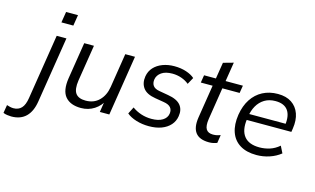

<svg xmlns="http://www.w3.org/2000/svg" viewBox="-235 -1017 2535 1546"><g transform="rotate(15 1032.5 -243.5)"><path d="M-62.2 219.9Q-76.5 219.9 -96.1 217.1Q-115.8 214.4 -129.6 207.9L-118.4 140.2Q-106.9 144.2 -91.6 147.7Q-76.3 151.3 -62.9 151.3Q-21 151.3 4 124.5Q29.1 97.7 38.1 38.3L123.7 -502.3H204.7L117.6 46.4Q104.2 131.9 59.3 175.9Q14.4 219.9 -62.2 219.9ZM132.3 -616.4 147 -707.2H246.3L231.6 -616.4Z M461.4 8.9Q373.1 8.9 330.8 -40.9Q288.5 -90.7 304.5 -196.2L353.1 -502.3H434.1L386.1 -199.8Q374.9 -125 398.9 -91.6Q422.9 -58.3 483 -58.3Q551.2 -58.3 595 -101.7Q638.7 -145.1 650.3 -217.3L695.3 -502.3H776.3L696.8 0H617.8L635.4 -113.1H650.4Q621.9 -54.8 572.5 -22.9Q523 8.9 461.4 8.9Z M1027.8 8.9Q971.1 8.9 921.2 -6.6Q871.4 -22.2 842 -47.7L871.1 -105.2Q904.5 -81.1 945.6 -67.3Q986.7 -53.6 1032.7 -53.6Q1090.7 -53.6 1124.8 -74.8Q1159 -96.1 1164.6 -131.5Q1169.6 -163.4 1152.4 -183.7Q1135.3 -204 1092.7 -210.5L1020.7 -222.5Q946.7 -234.5 917.7 -274.2Q888.7 -314 897.7 -371.8Q905.2 -416.1 933.6 -447Q962 -477.9 1006 -494.6Q1050.1 -511.3 1103.3 -511.3Q1158.2 -511.3 1202.8 -496.5Q1247.5 -481.6 1273.2 -458.2L1242.2 -401.6Q1215.8 -423.7 1179.6 -436.5Q1143.4 -449.3 1103.3 -449.3Q1045.9 -449.3 1013 -426.2Q980.2 -403.2 974.1 -367.8Q969.1 -335.8 984 -314.5Q998.9 -293.3 1037.9 -286.7L1112.4 -273.7Q1188.4 -261.2 1218.9 -224.5Q1249.4 -187.8 1240 -131Q1233.5 -88.3 1205.4 -56.6Q1177.3 -25 1132 -8Q1086.6 8.9 1027.8 8.9Z M1529.7 8.9Q1449.5 8.9 1416.5 -34.3Q1383.6 -77.5 1396.5 -162.1L1440.4 -439.1H1341.8L1352.1 -502.3H1450.7L1472.7 -638.8L1557.1 -662.3L1531.6 -502.3H1675.7L1665.4 -439.1H1521.4L1479.5 -172.2Q1470.5 -112.7 1486.7 -86.2Q1502.9 -59.7 1544.2 -59.7Q1562.8 -59.7 1578.1 -63.2Q1593.4 -66.7 1606.4 -71.7L1595.7 -4Q1580.4 1.9 1564.3 5.4Q1548.1 8.9 1529.7 8.9Z M1924.3 8.9Q1841.2 8.9 1786.6 -24.7Q1732.1 -58.4 1710.2 -120.6Q1688.4 -182.8 1701.4 -267.3Q1713.9 -344.3 1749.6 -398.8Q1785.3 -453.3 1840.7 -482.3Q1896.1 -511.3 1967 -511.3Q2036.3 -511.3 2081.4 -481.1Q2126.5 -451 2145.5 -397.6Q2164.4 -344.2 2153.5 -273.4L2149 -244H1759.7L1767.6 -295.2H2103.9L2085.9 -280.8Q2098 -362.9 2066.9 -406.8Q2035.8 -450.7 1962.5 -450.7Q1909.9 -450.7 1871.7 -427.5Q1833.6 -404.3 1810.5 -363.9Q1787.5 -323.5 1780.5 -271.9L1777.1 -248.5Q1764.5 -156.2 1803.8 -106.5Q1843 -56.8 1932.4 -56.8Q1975.6 -56.8 2017.6 -70.2Q2059.6 -83.6 2095.7 -114.9L2124.3 -57.9Q2084.3 -25.8 2032.1 -8.4Q1979.8 8.9 1924.3 8.9Z"/></g></svg>

Font: Mulish ExtraLight
Style: Italic
Weight: 200
Italic angle: -9°
Designer: Vernon Adams
Foundry: Vernon Adams
Version: Version 3.603